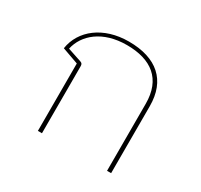

<svg xmlns="http://www.w3.org/2000/svg" viewBox="-121 -702 894 856"><g transform="rotate(30 326.5 -274.0)"><path d="M163 0H184V-345C184 -355 181 -360 172 -363L100 -387C117 -465 191 -530 316 -530C442 -530 519 -472 519 -345V0H540V-345C540 -477 460 -548 316 -548C185 -548 94 -476 79 -377L163 -347Z"/></g></svg>

Font: IBM Plex Thai Looped Thin
Style: Regular
Weight: 100
Designer: Mike Abbink, Paul van der Laan, Pieter van Rosmalen, Ben Mitchell, Mark Frömberg
Foundry: Bold Monday
Version: Version 1.0